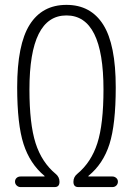

<svg xmlns="http://www.w3.org/2000/svg" viewBox="-20 -760 540 780"><path d="M63.5 0Q54.7 0 47.9 -6.3Q41 -12.7 41 -22Q41 -31.2 47.4 -37.1Q53.7 -43 63.5 -43H160.2Q161.1 -43 161.1 -43.9Q161.1 -45.9 160.2 -45.9Q101.6 -94.7 75.7 -174.8Q49.8 -254.9 49.8 -405.3Q49.8 -579.1 100.6 -659.7Q151.4 -740.2 250 -740.2Q348.6 -740.2 399.4 -659.7Q450.2 -579.1 450.2 -405.3Q450.2 -254.9 424.8 -174.8Q399.4 -94.7 339.8 -45.9Q338.9 -45.9 338.9 -43.9Q338.9 -43 339.8 -43H436.5Q445.3 -43 452.1 -37.1Q459 -31.2 459 -22Q459 -12.7 452.6 -6.3Q446.3 0 436.5 0H297.9Q278.3 0 278.3 -21.5Q278.3 -41 293.9 -53.7Q350.6 -100.6 375.5 -178.2Q400.4 -255.9 400.4 -396.5Q400.4 -697.3 250 -697.3Q99.6 -697.3 99.6 -396.5Q99.6 -256.8 124.5 -178.7Q149.4 -100.6 206.1 -53.7Q221.7 -41 221.7 -21.5Q221.7 0 202.1 0Z"/></svg>

Font: Rounded-X Mgen+ 1mn light
Style: Regular
Weight: 200
Designer: [Source Han Sans]
Ryoko NISHIZUKA  (kana & ideographs); Paul D. Hunt (Latin, Greek & Cyrillic); Wenlong ZHANG  (bopomofo
Version: Version 1.059.20150602